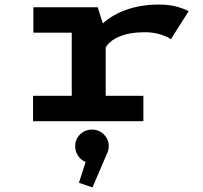

<svg xmlns="http://www.w3.org/2000/svg" viewBox="-20 -532 890 843"><path d="M444 -111.5H609.5V0H125V-111.5H295V-388.5H126.5V-500H409L431.5 -429Q473 -467.5 536.8 -489.8Q600.5 -512 677.5 -512Q724.5 -512 759.5 -501.8Q794.5 -491.5 808 -482.5L730 -359.5Q719.5 -369 687.2 -379.8Q655 -390.5 617 -390.5Q550 -390.5 505 -371.8Q460 -353 444 -323ZM457.5 109.5Q457.5 129 447.5 147.5L386 291L326.5 270.5L356 179.5Q335.5 171 322.8 152Q310 133 310 109.5Q310 79.5 331.5 58.2Q353 37 384 37Q414.5 37 436 58.2Q457.5 79.5 457.5 109.5Z"/></svg>

Font: League Mono Wide SemiBold
Style: Regular
Weight: 600
Width: 8
Designer: Tyler Finck
Foundry: The League of Moveable Type / Tyler Finck
Version: Version 2.210